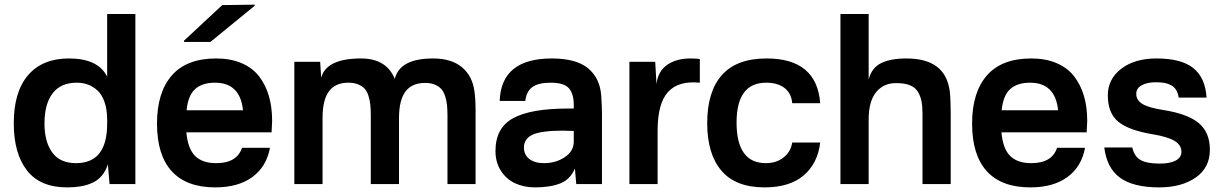

<svg xmlns="http://www.w3.org/2000/svg" viewBox="-20 -790 5242 824"><path d="M561 -730V0H450.2L442.9 -85Q434.1 -56.2 416.7 -35.9Q399.4 -15.6 375.7 -5.1Q352.1 5.4 326.2 9.8Q300.3 14.2 268.1 14.2Q152.3 14.2 95.7 -58.6Q39.1 -131.3 39.1 -261.2Q39.1 -396 100.6 -467.5Q162.1 -539.1 275.9 -539.1Q401.4 -539.1 439.9 -460.9V-730ZM170.9 -259.8Q170.9 -181.6 204.1 -135.7Q237.3 -89.8 306.2 -89.8Q439.9 -89.8 439.9 -258.8V-274.9Q439.9 -319.3 428.7 -351.8Q417.5 -384.3 398.2 -401.9Q378.9 -419.4 356.9 -427.2Q335 -435.1 309.1 -435.1Q240.7 -435.1 205.8 -389.4Q170.9 -343.8 170.9 -259.8Z M907.7 -539.1Q969.7 -539.1 1016.6 -519Q1063.5 -499 1091.8 -462.4Q1120.1 -425.8 1134 -377.9Q1147.9 -330.1 1147.9 -271Q1147.9 -262.7 1145.5 -222.2H779.8Q786.1 -151.4 817.4 -120.6Q848.6 -89.8 907.7 -89.8Q997.1 -89.8 1018.6 -155.8H1138.7Q1123.5 -74.2 1062.7 -30Q1002 14.2 903.8 14.2Q780.3 14.2 717 -55.2Q653.8 -124.5 653.8 -259.8Q653.8 -393.1 717.3 -466.1Q780.8 -539.1 907.7 -539.1ZM769.5 -609.9V-615.2L933.6 -768.1L1072.8 -770V-765.1L882.8 -609.9ZM780.8 -316.9H1022.9Q1010.7 -435.1 902.8 -435.1Q847.7 -435.1 817.4 -407.7Q787.1 -380.4 780.8 -316.9Z M1529.3 -539.1Q1638.7 -539.1 1674.3 -451.2Q1695.3 -539.1 1838.4 -539.1Q1917.5 -539.1 1962.4 -501.5Q2007.3 -463.9 2016.1 -398.9Q2021 -365.2 2021 -314.9V0H1900.4V-293.9Q1900.4 -319.8 1898.4 -339.1Q1896.5 -358.4 1890.4 -377.2Q1884.3 -396 1874 -407.7Q1863.8 -419.4 1846.2 -426.8Q1828.6 -434.1 1804.2 -434.1Q1747.6 -434.1 1720 -397Q1692.4 -359.9 1692.4 -283.2V0H1571.3V-294.9Q1571.3 -321.3 1569.3 -340.3Q1567.4 -359.4 1561.5 -378.2Q1555.7 -397 1545.4 -408.7Q1535.2 -420.4 1517.3 -427.7Q1499.5 -435.1 1475.1 -435.1Q1418.9 -435.1 1391.6 -397.9Q1364.3 -360.8 1364.3 -284.2V0H1243.2V-524.9H1354L1358.4 -457Q1381.3 -539.1 1529.3 -539.1Z M2348.1 -539.1Q2453.1 -539.1 2503.9 -496.8Q2554.7 -454.6 2560.1 -380.9Q2563.5 -334 2563.5 -300.8V0H2453.1L2447.3 -66.9Q2427.2 -19.5 2384 -2.7Q2340.8 14.2 2275.4 14.2Q2228.5 14.2 2190.7 -3.4Q2152.8 -21 2129.6 -57.1Q2106.4 -93.3 2106.4 -142.1Q2106.4 -241.2 2182.1 -282.7Q2257.8 -324.2 2418.5 -324.2H2442.4V-339.8Q2442.4 -387.2 2421.6 -411.1Q2400.9 -435.1 2343.3 -435.1Q2291 -435.1 2265.1 -416.7Q2239.3 -398.4 2234.4 -356.9H2124.5Q2130.9 -539.1 2348.1 -539.1ZM2228.5 -157.2Q2228.5 -125.5 2251.7 -107.7Q2274.9 -89.8 2314.5 -89.8Q2365.2 -89.8 2403.8 -115.5Q2442.4 -141.1 2442.4 -182.1V-228Q2393.6 -230.5 2354 -228.3Q2314.5 -226.1 2286.6 -219.2Q2258.8 -212.4 2243.7 -196.8Q2228.5 -181.2 2228.5 -157.2Z M2943.4 -539.1Q2972.2 -539.1 2983.4 -536.1V-435.1Q2891.1 -444.3 2846.7 -395Q2802.2 -345.7 2802.2 -229V0H2681.2V-524.9H2792L2797.4 -429.2Q2803.7 -483.9 2843 -511.5Q2882.3 -539.1 2943.4 -539.1Z M3270 -539.1Q3485.4 -539.1 3500 -347.2H3379.9Q3376.5 -389.6 3346.9 -412.4Q3317.4 -435.1 3268.1 -435.1Q3141.1 -435.1 3141.1 -264.2Q3141.1 -89.8 3267.1 -89.8Q3312 -89.8 3343 -114.5Q3374 -139.2 3379.9 -178.2H3500Q3489.3 -88.4 3429 -37.1Q3368.7 14.2 3261.2 14.2Q3137.2 14.2 3076.2 -57.4Q3015.1 -128.9 3015.1 -262.2Q3015.1 -396.5 3078.1 -467.8Q3141.1 -539.1 3270 -539.1Z M3708 -730V-448.2Q3720.2 -498.5 3761 -518.8Q3801.8 -539.1 3870.1 -539.1Q3953.1 -539.1 3999.8 -504.6Q4046.4 -470.2 4056.2 -397.9Q4060.1 -362.3 4060.1 -304.2V0H3939V-304.2Q3939 -335.4 3934.3 -357.7Q3929.7 -379.9 3918.2 -397.7Q3906.7 -415.5 3884.8 -424.3Q3862.8 -433.1 3830.1 -433.1Q3774.9 -435.5 3741.5 -396.2Q3708 -356.9 3708 -277.8V0H3586.9V-730Z M4405.8 -539.1Q4467.8 -539.1 4514.6 -519Q4561.5 -499 4589.8 -462.4Q4618.2 -425.8 4632.1 -377.9Q4646 -330.1 4646 -271Q4646 -262.7 4643.6 -222.2H4277.8Q4284.2 -151.4 4315.4 -120.6Q4346.7 -89.8 4405.8 -89.8Q4495.1 -89.8 4516.6 -155.8H4636.7Q4621.6 -74.2 4560.8 -30Q4500 14.2 4401.9 14.2Q4278.3 14.2 4215.1 -55.2Q4151.9 -124.5 4151.9 -259.8Q4151.9 -393.1 4215.3 -466.1Q4278.8 -539.1 4405.8 -539.1ZM4278.8 -316.9H4521Q4508.8 -435.1 4400.9 -435.1Q4345.7 -435.1 4315.4 -407.7Q4285.2 -380.4 4278.8 -316.9Z M4943.4 -539.1Q5049.8 -539.1 5101.3 -497.8Q5152.8 -456.5 5158.2 -371.1H5038.6Q5035.6 -390.6 5027.3 -404.1Q5019 -417.5 5005.6 -424.6Q4992.2 -431.6 4976.8 -434.3Q4961.4 -437 4940.4 -437Q4903.3 -437 4879.9 -424.1Q4856.4 -411.1 4856.4 -387.2Q4856.4 -359.9 4883.1 -343.8Q4909.7 -327.6 4972.7 -317.9Q5077.6 -301.3 5125 -261.5Q5172.4 -221.7 5172.4 -147Q5172.4 -70.3 5111.6 -28.1Q5050.8 14.2 4954.6 14.2Q4844.7 14.2 4787.4 -26.9Q4730 -67.9 4719.2 -157.2H4839.4Q4847.7 -118.7 4874.8 -103.3Q4901.9 -87.9 4957.5 -87.9Q5001.5 -87.9 5025.9 -101.1Q5050.3 -114.3 5050.3 -138.2Q5050.3 -167.5 5021 -185.3Q4991.7 -203.1 4926.3 -213.9Q4823.7 -231 4779.1 -267.8Q4734.4 -304.7 4734.4 -380.9Q4734.4 -450.7 4792 -494.9Q4849.6 -539.1 4943.4 -539.1Z"/></svg>

Font: Nacelle SemiBold
Style: Regular
Weight: 600
Designer: Sora Sagano
Foundry: Sora Sagano
Version: Version 1.000;FEAKit 1.0